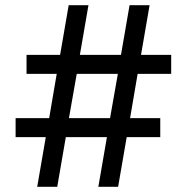

<svg xmlns="http://www.w3.org/2000/svg" viewBox="-20 -718 718 738"><path d="M358 0H434L467 -191H596V-264H480L509 -434H638V-507H522L555 -698H478L445 -507H287L320 -698H244L211 -507H82V-434H198L169 -264H40V-191H156L123 0H200L233 -191H391ZM245 -264 275 -434H433L403 -264Z"/></svg>

Font: IBM Plex Thai Looped Medium
Style: Regular
Weight: 500
Designer: Mike Abbink, Paul van der Laan, Pieter van Rosmalen, Ben Mitchell, Mark Frömberg
Foundry: Bold Monday
Version: Version 1.0